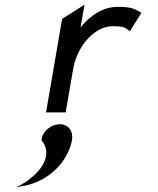

<svg xmlns="http://www.w3.org/2000/svg" viewBox="-20 -476 668 813"><path d="M234 50C198 50 160 78 156 116V118L157 120C196 166 172 226 118 272C105 283 91 294 75 303L49 317L76 312C206 289 273 188 285 116C291 79 269 50 234 50ZM574 -425C548 -438 538 -447 480 -447C412 -447 361 -408 321 -360L338 -456L243 -396L175 0H258L291 -191C302 -244 327 -287 356 -316C382 -343 416 -365 458 -365C503 -365 510 -359 526 -347L530 -344L579 -422Z"/></svg>

Font: Charger Monospace
Style: Regular
Weight: 400
Designer: Jasper
Foundry: Cannot Into Space Fonts
Version: Version 0.980